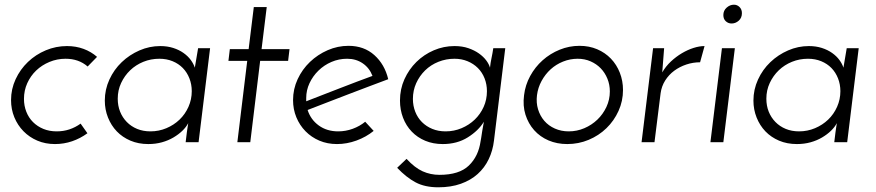

<svg xmlns="http://www.w3.org/2000/svg" viewBox="-20 -605 3726 817"><path d="M323 -79 352 -38Q322 -16 287 -4Q252 8 214 8Q173 8 139 -6.5Q105 -21 80 -46.5Q55 -72 41 -106Q27 -140 27 -179Q27 -226 46.5 -268Q66 -310 99 -341.5Q132 -373 175 -391Q218 -409 265 -409Q303 -409 335.5 -397Q368 -385 393 -363Q383 -352 373 -342.5Q363 -333 353 -322Q315 -355 259 -355Q223 -355 190.5 -341.5Q158 -328 134 -305Q110 -282 96 -251Q82 -220 82 -184Q82 -155 92 -129.5Q102 -104 120.5 -85.5Q139 -67 164.5 -56.5Q190 -46 221 -46Q250 -46 275.5 -54.5Q301 -63 323 -79Z M426 -177Q426 -224 445.5 -266.5Q465 -309 498 -340.5Q531 -372 573.5 -390.5Q616 -409 662 -409Q692 -409 717 -401Q742 -393 761 -379.5Q780 -366 792 -349.5Q804 -333 809 -317L823 -400H874L825 0H770L775 -41Q777 -52 778 -62Q779 -72 781 -81Q772 -64 756 -48.5Q740 -33 718 -20Q696 -7 669 0.5Q642 8 611 8Q569 8 535 -6.5Q501 -21 477 -46Q453 -71 439.5 -105Q426 -139 426 -177ZM481 -185Q481 -155 491 -130Q501 -105 519.5 -86Q538 -67 563.5 -56.5Q589 -46 620 -46Q656 -46 688 -59.5Q720 -73 744 -96Q768 -119 782 -150.5Q796 -182 796 -217Q796 -246 786 -271.5Q776 -297 758 -315.5Q740 -334 714.5 -344.5Q689 -355 658 -355Q622 -355 590 -342Q558 -329 534 -306Q510 -283 495.5 -252Q481 -221 481 -185Z M1060 -575H1115L1093 -396H1212L1206 -346H1087L1045 0H990L1032 -346H952L958 -396H1038Z M1570 -48Q1538 -22 1497 -7Q1456 8 1414 8Q1373 8 1339 -6.5Q1305 -21 1280 -46.5Q1255 -72 1241 -106Q1227 -140 1227 -179Q1227 -226 1246.5 -268Q1266 -310 1299 -341.5Q1332 -373 1374.5 -391.5Q1417 -410 1463 -410Q1529 -410 1573 -370.5Q1617 -331 1632 -268Q1597 -255 1553.5 -238.5Q1510 -222 1464 -204.5Q1418 -187 1373 -169.5Q1328 -152 1289 -137Q1302 -96 1336.5 -71Q1371 -46 1419 -46Q1451 -46 1481 -57Q1511 -68 1534 -87ZM1565 -282Q1552 -316 1523.5 -335.5Q1495 -355 1457 -355Q1422 -355 1390.5 -341.5Q1359 -328 1335 -304.5Q1311 -281 1297 -251Q1283 -221 1283 -188V-174Q1316 -187 1352.5 -201Q1389 -215 1426 -229.5Q1463 -244 1499 -257.5Q1535 -271 1565 -282Z M1682 -177Q1682 -226 1701 -268Q1720 -310 1752 -341.5Q1784 -373 1826 -391Q1868 -409 1914 -409Q1947 -409 1973 -400Q1999 -391 2018 -377.5Q2037 -364 2049 -348Q2061 -332 2065 -317Q2067 -337 2071.5 -358Q2076 -379 2079 -400H2130L2082 -7Q2077 36 2059.5 72.5Q2042 109 2012.5 135.5Q1983 162 1941 177Q1899 192 1845 192Q1788 192 1748.5 171Q1709 150 1670 109L1710 71Q1745 109 1778.5 124Q1812 139 1850 139Q1934 139 1975 99.5Q2016 60 2025 -4Q2027 -12 2027.5 -18Q2028 -24 2031 -41Q2031 -44 2032.5 -50.5Q2034 -57 2035 -64.5Q2036 -72 2037.5 -78.5Q2039 -85 2039 -87Q2016 -49 1970.5 -20.5Q1925 8 1864 8Q1823 8 1789.5 -6Q1756 -20 1732 -45Q1708 -70 1695 -104Q1682 -138 1682 -177ZM1737 -184Q1737 -155 1747 -129.5Q1757 -104 1775.5 -85.5Q1794 -67 1819.5 -56.5Q1845 -46 1876 -46Q1912 -46 1944 -59.5Q1976 -73 2000 -96Q2024 -119 2038 -150Q2052 -181 2052 -217Q2052 -246 2042 -271.5Q2032 -297 2013.5 -315.5Q1995 -334 1969.5 -344.5Q1944 -355 1914 -355Q1878 -355 1845.5 -342Q1813 -329 1789 -305.5Q1765 -282 1751 -251Q1737 -220 1737 -184Z M2210 -200Q2215 -243 2236 -281.5Q2257 -320 2289 -348.5Q2321 -377 2361.5 -393.5Q2402 -410 2446 -410Q2487 -410 2521 -395.5Q2555 -381 2579.5 -355.5Q2604 -330 2617.5 -295.5Q2631 -261 2631 -222Q2631 -175 2612 -133Q2593 -91 2560.5 -59.5Q2528 -28 2485 -10Q2442 8 2394 8Q2350 8 2314 -7.5Q2278 -23 2253 -51Q2228 -79 2216 -117Q2204 -155 2210 -200ZM2265 -200Q2261 -168 2269.5 -140Q2278 -112 2296 -91Q2314 -70 2341 -58Q2368 -46 2400 -46Q2435 -46 2466.5 -59.5Q2498 -73 2522 -96Q2546 -119 2560.5 -150Q2575 -181 2575 -216Q2575 -245 2564.5 -270.5Q2554 -296 2536 -314.5Q2518 -333 2493 -344Q2468 -355 2438 -355Q2406 -355 2376 -343Q2346 -331 2323 -310Q2300 -289 2284.5 -260.5Q2269 -232 2265 -200Z M2959 -340Q2929 -340 2900.5 -330.5Q2872 -321 2849 -304Q2826 -287 2810.5 -262.5Q2795 -238 2791 -208L2765 0H2710L2759 -400H2806L2798 -297Q2813 -323 2835 -343.5Q2857 -364 2881.5 -378.5Q2906 -393 2931 -401Q2956 -409 2978 -409Z M3058 -541Q3058 -560 3072 -572.5Q3086 -585 3103 -585Q3117 -585 3127 -575Q3137 -565 3137 -549Q3137 -529 3123.5 -517Q3110 -505 3093 -505Q3079 -505 3068.5 -514.5Q3058 -524 3058 -541ZM3058 0H3003L3052 -400H3107Z M3186 -177Q3186 -224 3205.5 -266.5Q3225 -309 3258 -340.5Q3291 -372 3333.5 -390.5Q3376 -409 3422 -409Q3452 -409 3477 -401Q3502 -393 3521 -379.5Q3540 -366 3552 -349.5Q3564 -333 3569 -317L3583 -400H3634L3585 0H3530L3535 -41Q3537 -52 3538 -62Q3539 -72 3541 -81Q3532 -64 3516 -48.5Q3500 -33 3478 -20Q3456 -7 3429 0.5Q3402 8 3371 8Q3329 8 3295 -6.5Q3261 -21 3237 -46Q3213 -71 3199.5 -105Q3186 -139 3186 -177ZM3241 -185Q3241 -155 3251 -130Q3261 -105 3279.5 -86Q3298 -67 3323.5 -56.5Q3349 -46 3380 -46Q3416 -46 3448 -59.5Q3480 -73 3504 -96Q3528 -119 3542 -150.5Q3556 -182 3556 -217Q3556 -246 3546 -271.5Q3536 -297 3518 -315.5Q3500 -334 3474.5 -344.5Q3449 -355 3418 -355Q3382 -355 3350 -342Q3318 -329 3294 -306Q3270 -283 3255.5 -252Q3241 -221 3241 -185Z"/></svg>

Font: Josefin Sans
Style: Italic
Weight: 400
Italic angle: -7.5°
Designer: Santiago Orozco
Foundry: Typemade